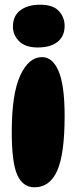

<svg xmlns="http://www.w3.org/2000/svg" viewBox="-20 -787 325 817"><path d="M150 -767Q206 -767 230.5 -740Q255 -713 255 -677Q255 -633 225 -609Q195 -585 140 -585Q88 -585 61.5 -611.5Q35 -638 35 -673Q35 -720 67 -743.5Q99 -767 150 -767ZM159 -544Q204 -544 229.5 -484Q255 -424 255 -293Q255 -132 223.5 -61Q192 10 127 10Q77 10 53.5 -42.5Q30 -95 30 -226Q30 -387 66 -465.5Q102 -544 159 -544Z"/></svg>

Font: DynaPuff SemiBold
Style: Regular
Weight: 600
Designer: Toshi Omagari, Jennifer Daniel
Foundry: Google Fonts
Version: Version 2.000